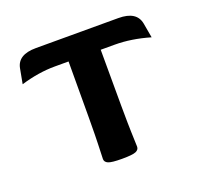

<svg xmlns="http://www.w3.org/2000/svg" viewBox="-84 -510 633 608"><g transform="rotate(-20 232.5 -206.5)"><path d="M230.5 4.9Q195.3 4.9 184.1 0Q172.9 -4.9 172.9 -15.1Q172.9 -27.8 174.6 -66.2Q176.3 -104.5 176.3 -342.8H129.9Q75.2 -342.8 15.1 -324.7L24.4 -374.5Q32.2 -418 93.3 -418H371.6Q432.6 -418 440.9 -374.5L449.7 -324.7Q387.7 -342.8 332 -342.8H284.7Q284.7 -104.5 286.4 -66.2Q288.1 -27.8 288.1 -15.1Q288.1 -4.9 277.1 0Q266.1 4.9 230.5 4.9Z"/></g></svg>

Font: Bainsley
Style: Bold
Weight: 700
Designer: Paul James MIller
Foundry: High-Logic / Made with FontCreator
Version: Version 1.411;March 28, 2021;FontCreator 13.0.0.2683 64-bit